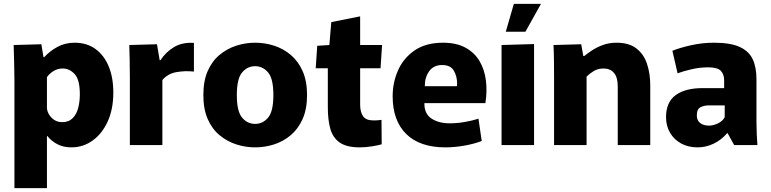

<svg xmlns="http://www.w3.org/2000/svg" viewBox="-20 -754 4008 998"><path d="M55 -337Q55 -382 53.5 -431Q52 -480 51 -520L195 -524L206 -457H210Q238 -488 278 -510Q318 -532 368 -532Q431 -532 476 -499.5Q521 -467 545 -409Q569 -351 569 -273Q569 -187 540 -123Q511 -59 461.5 -23.5Q412 12 351 12Q310 12 279 -4Q248 -20 226 -47H224V224H55ZM303 -119Q337 -119 357.5 -139.5Q378 -160 386.5 -193Q395 -226 395 -264Q395 -340 368 -369Q341 -398 306 -398Q280 -398 258 -384.5Q236 -371 224 -353V-190Q227 -163 249 -141Q271 -119 303 -119Z M655 0V-351Q655 -407 654 -446Q653 -485 652 -520L796 -524L810 -441H814Q842 -484 885 -509.5Q928 -535 988 -531V-382Q941 -387 896.5 -379Q852 -371 824 -338V0Z M1306 12Q1256 12 1208 -3.5Q1160 -19 1121 -51.5Q1082 -84 1059.5 -135.5Q1037 -187 1037 -260Q1037 -333 1059.5 -384.5Q1082 -436 1121 -468.5Q1160 -501 1208 -516.5Q1256 -532 1306 -532Q1357 -532 1405 -516.5Q1453 -501 1491.5 -468.5Q1530 -436 1553 -384.5Q1576 -333 1576 -260Q1576 -187 1553 -135.5Q1530 -84 1491.5 -51.5Q1453 -19 1405 -3.5Q1357 12 1306 12ZM1306 -110Q1346 -110 1373.5 -142.5Q1401 -175 1401 -260Q1401 -345 1373.5 -377.5Q1346 -410 1306 -410Q1266 -410 1238.5 -377.5Q1211 -345 1211 -260Q1211 -175 1238.5 -142.5Q1266 -110 1306 -110Z M1850 12Q1782 12 1746 -13Q1710 -38 1697 -84.5Q1684 -131 1684 -196V-399H1621L1629 -516L1692 -520L1702 -639L1852 -669V-520H1966L1958 -399H1852V-211Q1852 -172 1867 -150Q1882 -128 1922 -128Q1944 -128 1963 -131L1964 -4Q1948 1 1914.5 6.5Q1881 12 1850 12Z M2295 12Q2162 12 2091.5 -57.5Q2021 -127 2021 -254Q2021 -326 2049.5 -389.5Q2078 -453 2136 -492.5Q2194 -532 2283 -532Q2352 -532 2399 -506.5Q2446 -481 2472 -437.5Q2498 -394 2505.5 -337.5Q2513 -281 2503 -218H2186Q2185 -163 2222.5 -138Q2260 -113 2318 -113Q2356 -113 2396 -120Q2436 -127 2467 -137L2484 -21Q2441 -5 2391 3.5Q2341 12 2295 12ZM2278 -416Q2234 -416 2211 -384Q2188 -352 2188 -306H2355Q2355 -310 2355.5 -313.5Q2356 -317 2356 -320Q2356 -357 2339 -386.5Q2322 -416 2278 -416Z M2587 0V-520L2756 -525V0ZM2609 -589 2651 -734H2792L2711 -589Z M2860 -348Q2860 -397 2859.5 -440Q2859 -483 2857 -520L3001 -524L3012 -463H3017Q3033 -476 3058 -492.5Q3083 -509 3115 -520.5Q3147 -532 3185 -532Q3249 -532 3287.5 -502.5Q3326 -473 3343 -422.5Q3360 -372 3360 -309V0H3191V-305Q3191 -353 3171 -375.5Q3151 -398 3118 -398Q3088 -398 3066 -384.5Q3044 -371 3029 -356V0H2860Z M3606 12Q3557 12 3520 -8.5Q3483 -29 3462.5 -64.5Q3442 -100 3442 -145Q3442 -223 3492 -259.5Q3542 -296 3632 -296H3744V-338Q3744 -367 3727 -385.5Q3710 -404 3661 -404Q3617 -404 3574.5 -394Q3532 -384 3502 -373L3475 -490Q3511 -505 3570.5 -518.5Q3630 -532 3691 -532Q3777 -532 3825 -510Q3873 -488 3892.5 -446Q3912 -404 3912 -343V-122Q3912 -90 3913.5 -56.5Q3915 -23 3917 0H3796L3762 -62H3760Q3729 -26 3689 -7Q3649 12 3606 12ZM3666 -101Q3688 -101 3712.5 -113Q3737 -125 3747 -145V-206H3661Q3640 -206 3621 -196.5Q3602 -187 3602 -154Q3602 -128 3619.5 -114.5Q3637 -101 3666 -101Z"/></svg>

Font: Murecho
Style: Bold
Weight: 700
Designer: Neil Summerour
Foundry: Positype
Version: Version 1.010; ttfautohint (v1.8.3)